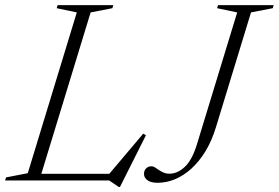

<svg xmlns="http://www.w3.org/2000/svg" viewBox="-49 -705 1089 750"><path d="M305 -656.5 104.5 0H-29L-25.5 -12L59.5 -28.5L251 -656.5L172.5 -673L176 -685H393.5L390 -673ZM369.5 -16 510.5 -183 521 -176.5 419.5 25.5H415L377.5 0H73.5L82 -26H403.5ZM794.5 -208Q778.5 -155 753.8 -114.5Q729 -74 698.8 -46.5Q668.5 -19 635 -5Q601.5 9 566.5 9Q541 9 527.2 -0.8Q513.5 -10.5 513.5 -26Q513.5 -39 521.8 -47.2Q530 -55.5 543 -55.5Q549.5 -55.5 556.2 -51.2Q563 -47 571.2 -41.2Q579.5 -35.5 589.8 -31Q600 -26.5 613 -26.5Q645 -26.5 673.5 -53.8Q702 -81 720.5 -142L877.5 -656.5L799 -673L802.5 -685H1020L1016.5 -673L931.5 -656.5Z"/></svg>

Font: Newsreader 36pt Light
Style: Italic
Weight: 300
Italic angle: -17°
Designer: Hugues Gentile
Foundry: Production Type
Version: Version 1.003